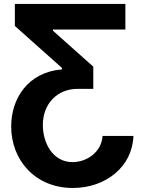

<svg xmlns="http://www.w3.org/2000/svg" viewBox="-20 -747 726 965"><path d="M36.2 -111.5C36.2 57.5 156.6 197.8 345.9 197.8C512.4 197.8 645.6 90.2 650.6 -63.9H495.4C491.1 15.3 418.3 67.8 344.5 67.8C246.8 67.8 195.3 -26.3 195.3 -119C195.3 -223 265.6 -300.4 370 -300.4H448.9V-411.9L246.1 -592.7V-598.4H610.1V-727.3H54.7V-616.5L291.5 -405.5V-398.4C118.6 -383.5 36.2 -250.4 36.2 -111.5Z"/></svg>

Font: Inter-Hewn
Style: Bold
Weight: 700
Designer: Rasmus Andersson
Foundry: rsms
Version: Version 3.012;git-f93a4a705